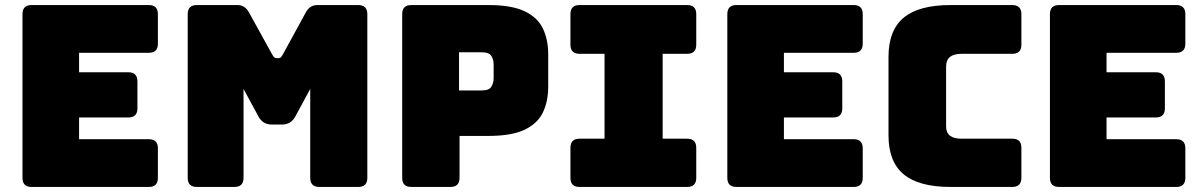

<svg xmlns="http://www.w3.org/2000/svg" viewBox="-20 -740 4761 760"><path d="M569 0H105Q69 0 69 -36V-684Q69 -720 105 -720H569Q605 -720 605 -684V-567Q605 -531 569 -531H293V-454H488Q524 -454 524 -418V-311Q524 -275 488 -275H293V-189H569Q605 -189 605 -153V-36Q605 0 569 0Z M908 0H759Q723 0 723 -36V-684Q723 -720 759 -720H920Q950 -720 966 -690L1056 -527Q1061 -518 1064.5 -514Q1068 -510 1074 -510H1083Q1089 -510 1092.5 -514Q1096 -518 1101 -527L1190 -690Q1206 -720 1236 -720H1398Q1434 -720 1434 -684V-36Q1434 0 1398 0H1244Q1208 0 1208 -36V-388L1149 -279Q1132 -247 1096 -247H1056Q1020 -247 1003 -279L944 -388V-36Q944 0 908 0Z M1763 0H1608Q1572 0 1572 -36V-684Q1572 -720 1608 -720H1914Q2005 -720 2056.5 -695.5Q2108 -671 2129 -627Q2150 -583 2150 -525V-397Q2150 -339 2129 -295Q2108 -251 2056.5 -226.5Q2005 -202 1914 -202H1799V-36Q1799 0 1763 0ZM1797 -533V-382H1887Q1916 -382 1925 -397Q1934 -412 1934 -431V-484Q1934 -504 1925 -518.5Q1916 -533 1887 -533Z M2274 0Q2238 0 2238 -36V-155Q2238 -191 2274 -191H2373V-527H2274Q2238 -527 2238 -563V-684Q2238 -720 2274 -720H2700Q2736 -720 2736 -684V-563Q2736 -527 2700 -527H2603V-191H2700Q2736 -191 2736 -155V-36Q2736 0 2700 0Z M3359 0H2895Q2859 0 2859 -36V-684Q2859 -720 2895 -720H3359Q3395 -720 3395 -684V-567Q3395 -531 3359 -531H3083V-454H3278Q3314 -454 3314 -418V-311Q3314 -275 3278 -275H3083V-189H3359Q3395 -189 3395 -153V-36Q3395 0 3359 0Z M3987 0H3743Q3617 0 3557 -50Q3497 -100 3497 -204V-515Q3497 -620 3557 -670Q3617 -720 3743 -720H3987Q4023 -720 4023 -684V-563Q4023 -527 3987 -527H3786Q3725 -527 3725 -477V-239Q3725 -191 3786 -191H3987Q4023 -191 4023 -155V-36Q4023 0 3987 0Z M4636 0H4172Q4136 0 4136 -36V-684Q4136 -720 4172 -720H4636Q4672 -720 4672 -684V-567Q4672 -531 4636 -531H4360V-454H4555Q4591 -454 4591 -418V-311Q4591 -275 4555 -275H4360V-189H4636Q4672 -189 4672 -153V-36Q4672 0 4636 0Z"/></svg>

Font: Bungee Spice
Style: Regular
Weight: 400
Designer: David Jonathan Ross
Foundry: David Jonathan Ross
Version: Version 2.000